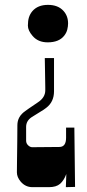

<svg xmlns="http://www.w3.org/2000/svg" viewBox="-20 -544 360 793"><path d="M225.1 63Q252.9 63 252.9 24.9V-17.1H287.1L290 228L252 229L253.9 174.8Q244.1 201.2 228.3 215.1Q212.4 229 182.1 229H113.8Q85 229 65.4 206.1Q49.8 187.5 49.8 168L50.3 118.2L51.3 40L51.8 -26.9Q51.8 -63 84.5 -85.4Q92.3 -90.8 98.1 -95.2L136.2 -121.1Q167 -141.1 167 -170.9V-183.1L166 -246.1Q165.5 -272.9 165 -304.2H203.1V-167Q203.1 -123 170.9 -98.6Q163.6 -93.3 160.2 -90.8L110.8 -60.1Q87.9 -44.9 87.9 -20V37.1Q87.9 48.3 96.2 56.2Q104.5 64 112.8 64ZM261.2 -447.3Q261.2 -435.1 257.8 -421.6Q254.4 -408.2 245.1 -396.5Q223.6 -369.1 176.8 -369.1Q137.2 -369.1 114.7 -395.5Q95.2 -418 95.2 -438.2Q95.2 -458.5 99.6 -472.4Q104 -486.3 113.8 -498Q136.2 -523.9 178.2 -523.9Q219.7 -523.9 242.2 -499Q261.2 -478 261.2 -447.3Z"/></svg>

Font: Smokum
Style: Regular
Weight: 400
Designer: Astigmatic (AOETI)
Foundry: Astigmatic (AOETI)
Version: Version 1.001